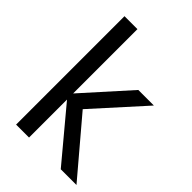

<svg xmlns="http://www.w3.org/2000/svg" viewBox="-219 -834 933 933"><g transform="rotate(45 247.0 -367.5)"><path d="M486 5H378L160 -256V5H71V-740H160V-298L372 -534H479L247 -277Z"/></g></svg>

Font: LXGW 975 Gothic SC
Style: Regular
Weight: 400
Version: Version 2.01;February 25, 2021